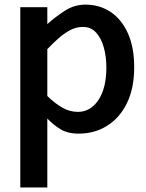

<svg xmlns="http://www.w3.org/2000/svg" viewBox="-20 -582 650 852"><path d="M329.5 11Q279 11 246.8 -9.5Q214.5 -30 190 -56V250H70V-550H190V-475Q223 -505 266 -533.2Q309 -561.5 359 -561.5Q422 -561.5 471 -528.8Q520 -496 547.8 -434Q575.5 -372 575.5 -283.5Q575.5 -190 543.2 -124.2Q511 -58.5 455.2 -23.8Q399.5 11 329.5 11ZM325.5 -85.5Q381.5 -85.5 416.8 -138.2Q452 -191 452 -283.5Q452 -329.5 441 -370.2Q430 -411 407 -436.8Q384 -462.5 347.5 -462.5Q317 -462.5 289 -447Q261 -431.5 236 -408.8Q211 -386 190 -364V-156Q223 -123.5 256.2 -104.5Q289.5 -85.5 325.5 -85.5Z"/></svg>

Font: Junction SemiBold
Style: Regular
Weight: 600
Designer: Caroline Hadilaksono
Foundry: Caroline Hadilaksono, Tyler Finck, The League of Moveable Type
Version: Version 2.000; ttfautohint (v1.8.3)